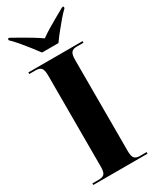

<svg xmlns="http://www.w3.org/2000/svg" viewBox="-234 -993 857 1055"><g transform="rotate(-30 194.5 -465.5)"><path d="M23 0V-10H65Q88 -10 98.5 -21Q109 -32 109 -66V-645Q109 -680 98.5 -692Q88 -704 65 -704H23V-714H367V-704H323Q301 -704 290.5 -692Q280 -680 280 -644V-67Q280 -33 290.5 -21.5Q301 -10 323 -10H367V0ZM143 -771Q126 -794 104.5 -821.5Q83 -849 60.5 -875.5Q38 -902 18 -921V-931H28Q51 -918 81.5 -901Q112 -884 142 -865.5Q172 -847 195 -831Q217 -847 247.5 -865.5Q278 -884 308.5 -901Q339 -918 362 -931H372V-921Q352 -902 329.5 -875.5Q307 -849 285 -821.5Q263 -794 247 -771Z"/></g></svg>

Font: Noto Serif Display SemiCondensed ExtraBold
Style: Regular
Weight: 800
Width: 4
Designer: Monotype Design Team
Foundry: Monotype Imaging Inc.
Version: Version 2.009